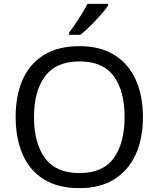

<svg xmlns="http://www.w3.org/2000/svg" viewBox="-20 -964 821 994"><path d="M720 -358Q720 -247 682.5 -164.5Q645 -82 572 -36Q499 10 391 10Q280 10 206.5 -36Q133 -82 97 -165Q61 -248 61 -359Q61 -469 97 -551Q133 -633 206.5 -679Q280 -725 392 -725Q499 -725 572 -679.5Q645 -634 682.5 -551.5Q720 -469 720 -358ZM156 -358Q156 -223 213 -145.5Q270 -68 391 -68Q513 -68 569 -145.5Q625 -223 625 -358Q625 -493 569 -569.5Q513 -646 392 -646Q271 -646 213.5 -569.5Q156 -493 156 -358ZM539 -934Q527 -916 502 -887.5Q477 -859 448.5 -830.5Q420 -802 396 -784H338V-796Q353 -815 370.5 -841Q388 -867 405 -894.5Q422 -922 433 -944H539Z"/></svg>

Font: Noto Sans Rejang
Style: Regular
Weight: 400
Designer: Monotype Design Team
Foundry: Monotype Imaging Inc.
Version: Version 2.001; ttfautohint (v1.8.4.7-5d5b)